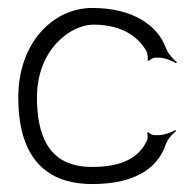

<svg xmlns="http://www.w3.org/2000/svg" viewBox="-20 -452 474 483"><path d="M26 -207C26 -27 124 11 212 11C330 11 380 -37 397 -89C402 -102 414 -116 423 -122L421 -125C412 -119 392 -112 379 -112H368C364 -112 356 -116 354 -119L350 -118C352 -114 352 -103 350 -99C337 -72 309 -32 212 -32C141 -32 73 -63 73 -207C73 -328 158 -390 215 -390C295 -390 333 -352 349 -322C351 -317 353 -304 351 -300L355 -299C357 -302 365 -307 371 -307H379C394 -307 414 -299 423 -293L425 -296C416 -302 402 -318 397 -332C376 -389 313 -432 212 -432C115 -432 26 -346 26 -207Z"/></svg>

Font: Armata Saber
Style: Rg
Weight: 400
Designer: Jasper
Foundry: Cannot Into Space Fonts
Version: Version 0.970